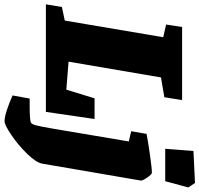

<svg xmlns="http://www.w3.org/2000/svg" viewBox="-62 -674 897 864"><g transform="rotate(90 387.0 -242.5)"><path d="M491 -219 459 0H-25L-13 -72L48 -85L123 -528L66 -541L77 -613H406L393 -533L304 -518L233 -102L359 -92L398 -219ZM385 150 399 73H430Q493 73 506 68Q514 65 519.5 44.5Q525 24 535 -35L592 -373L546 -384L558 -453Q587 -459 650 -468Q713 -477 733 -477Q740 -477 754.5 -456Q769 -435 768 -427L692 16Q687 44 648 84Q609 124 563.5 155Q518 186 501 186Q482 186 449 175Q416 164 385 150ZM635 -664 779 -671 799 -641 771 -537H625Z"/></g></svg>

Font: Grenze Black
Style: Italic
Weight: 900
Italic angle: -10°
Designer: Renata Polastri
Foundry: Omnibus-Type
Version: Version 1.002; ttfautohint (v1.8)